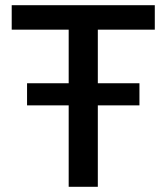

<svg xmlns="http://www.w3.org/2000/svg" viewBox="-20 -718 640 738"><path d="M356 -313V0H244V-313H84V-398H244V-604H25V-698H575V-604H356V-398H516V-313Z"/></svg>

Font: IBM Plaex Mono Medium
Style: Regular
Weight: 500
Designer: Mike Abbink, Paul van der Laan, Pieter van Rosmalen
Foundry: Bold Monday
Version: Version 2.003